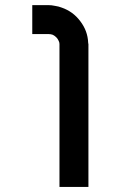

<svg xmlns="http://www.w3.org/2000/svg" viewBox="-20 -738 488 758"><path d="M329.1 -559.6Q329.1 -557.6 329.1 -553.7Q329.1 -369.1 329.1 0Q291 0 214.8 0Q214.8 -188.5 214.8 -564.5Q214.8 -571.3 210.9 -578.1Q208 -585 202.1 -590.8Q196.3 -596.7 188.5 -600.6Q180.7 -603.5 171.9 -603.5Q150.4 -603.5 107.4 -603.5Q107.4 -641.6 107.4 -717.8Q128.9 -717.8 170.9 -717.8Q183.6 -717.8 197.3 -714.8Q210.9 -712.9 223.6 -708Q268.6 -692.4 296.9 -654.3Q326.2 -616.2 328.1 -569.3Q328.1 -566.4 329.1 -564.5Q329.1 -561.5 329.1 -559.6Z"/></svg>

Font: Via Messena
Style: Regular
Weight: 400
Designer: Edward Sonnex
Version: 1.0